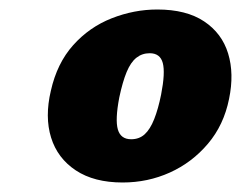

<svg xmlns="http://www.w3.org/2000/svg" viewBox="-20 -682 507 404"><path d="M238 -298Q178 -298 139.5 -323.5Q101 -349 87.5 -392.5Q74 -436 87 -491Q100 -549 134 -587Q168 -625 215 -643.5Q262 -662 311 -662Q372 -662 409.5 -637Q447 -612 460 -569.5Q473 -527 462 -474Q451 -419 417.5 -379.5Q384 -340 337.5 -319Q291 -298 238 -298ZM256 -389Q273 -389 284.5 -399.5Q296 -410 304.5 -431.5Q313 -453 319 -483Q328 -529 322.5 -549.5Q317 -570 295 -570Q279 -570 267 -560.5Q255 -551 246.5 -530.5Q238 -510 231 -477Q222 -430 228 -409.5Q234 -389 256 -389Z"/></svg>

Font: Ysabeau Office Black
Style: Italic
Weight: 900
Italic angle: -12°
Designer: Christian Thalmann (Catharsis Fonts)
Version: Version 2.001;gftools[0.9.30]; featfreeze: tnum,lnum,ss02